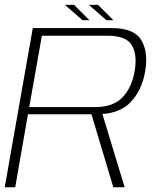

<svg xmlns="http://www.w3.org/2000/svg" viewBox="-23 -794 670 814"><path d="M-3 0H41.5L95.5 -309.5H385Q482.5 -309.5 530.8 -360.8Q579 -412 592.5 -492Q606.5 -571.5 576.5 -623.2Q546.5 -675 450 -675H116ZM457.5 0H505.5L406 -327.5L360.5 -323.5ZM101 -340 154.5 -642.5H433.5Q513 -642.5 536.5 -601.2Q560 -560 547.5 -491.5Q536 -423.5 496.8 -381.8Q457.5 -340 380 -340ZM428 -708.5H457.5L392.5 -773.5H353.5ZM326.5 -708.5H356L291 -773.5H252Z"/></svg>

Font: Anybody SemiExpanded ExtraLight
Style: Italic
Weight: 250
Width: 6
Italic angle: -10°
Version: Version 1.113;gftools[0.9.25]